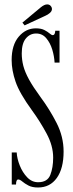

<svg xmlns="http://www.w3.org/2000/svg" viewBox="-20 -840 334 874"><path d="M153 13.5Q126.5 13.5 109.5 4.5Q92.5 -4.5 81.5 -13.8Q70.5 -23 63 -23Q53 -23 53 0H33.5V-146H56Q57.5 -118 70 -86.5Q82.5 -55 103.8 -32.8Q125 -10.5 153.5 -10.5Q196 -10.5 209 -43.8Q222 -77 222 -122.5Q222 -176.5 192 -232.2Q162 -288 125 -338.5Q69 -415.5 51 -467.8Q33 -520 33 -566.5Q33 -635 65.2 -673Q97.5 -711 143 -711Q167.5 -711 182.2 -703.2Q197 -695.5 205.8 -687.8Q214.5 -680 220.5 -680Q230.5 -680 231.5 -700H251V-555H228.5Q227 -584 217.8 -614.5Q208.5 -645 190.5 -666.2Q172.5 -687.5 144.5 -687.5Q116.5 -687.5 97.8 -665Q79 -642.5 79 -597Q79 -568.5 86.2 -540.2Q93.5 -512 112 -478.2Q130.5 -444.5 163.5 -399.5Q206.5 -341.5 238 -279.5Q269.5 -217.5 269.5 -150Q269.5 -73 238.5 -29.8Q207.5 13.5 153 13.5ZM92 -724.5 82 -737 165.5 -806.5Q182 -820 195 -820Q207.5 -820 214 -808.5Q216.5 -804 216.5 -799Q216.5 -789.5 207.2 -781.2Q198 -773 186 -768Z"/></svg>

Font: Imbue 50pt Light
Style: Regular
Weight: 300
Designer: Tyler Finck
Foundry: Etcetera Type Company
Version: Version 1.102; ttfautohint (v1.8.3)